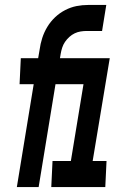

<svg xmlns="http://www.w3.org/2000/svg" viewBox="-20 -755 540 775"><path d="M48 0 116 -415H59L64 -520H134L140 -555Q143 -578 150.5 -601.5Q158 -625 171 -646.5Q184 -668 202.5 -685.5Q221 -703 243.5 -714.5Q266 -726 289 -730.5Q312 -735 336 -735H409L392 -630H331Q318 -630 305.5 -628Q293 -626 281.5 -620.5Q270 -615 260 -606Q250 -597 242.5 -586Q235 -575 231 -562.5Q227 -550 225 -538L222 -520H353L347 -415H204L136 0ZM187 0 192 -105H266L317 -415H261L267 -520H423L354 -105H410L405 0Z"/></svg>

Font: Iosevka Term Curly XBd Obl
Style: Regular
Weight: 800
Italic angle: -9°
Designer: Belleve Invis
Foundry: Belleve Invis
Version: Version 32.3.0